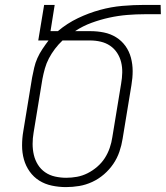

<svg xmlns="http://www.w3.org/2000/svg" viewBox="-20 -755 676 783"><path d="M249 8Q220 8 191.5 2Q163 -4 140 -18.5Q117 -33 101 -55.5Q85 -78 77.5 -105Q70 -132 70 -161.5Q70 -191 75 -220L111 -439Q115 -459 119.5 -479Q124 -499 132.5 -518Q141 -537 153 -555Q165 -573 178 -590H136L160 -735H203L186 -628H216Q254 -660 298 -681Q342 -702 387.5 -714.5Q433 -727 479 -731Q525 -735 570 -735H635L636 -697H570Q535 -697 498.5 -694Q462 -691 425.5 -683Q389 -675 353.5 -662Q318 -649 286 -628H348Q377 -628 404 -622.5Q431 -617 453.5 -603Q476 -589 491.5 -567.5Q507 -546 514 -519.5Q521 -493 521 -465Q521 -437 516 -408L480 -189Q476 -163 467 -136.5Q458 -110 442 -86.5Q426 -63 404 -44Q382 -25 356 -13Q330 -1 303 3.5Q276 8 249 8ZM250 -30Q272 -30 294 -34Q316 -38 337 -48.5Q358 -59 376.5 -75Q395 -91 407.5 -110.5Q420 -130 427.5 -152Q435 -174 438 -195L474 -414Q478 -437 478.5 -459Q479 -481 474 -501.5Q469 -522 457.5 -539.5Q446 -557 429 -568.5Q412 -580 391 -585Q370 -590 347 -590H235Q218 -574 204 -555.5Q190 -537 179.5 -517Q169 -497 163 -475.5Q157 -454 153 -433L117 -214Q113 -191 113 -168Q113 -145 118 -123.5Q123 -102 134.5 -83.5Q146 -65 164 -52.5Q182 -40 204.5 -35Q227 -30 250 -30Z"/></svg>

Font: Iosevka XLt Ex Obl
Style: Regular
Weight: 200
Width: 7
Italic angle: -9°
Monospace: yes
Designer: Belleve Invis
Foundry: Belleve Invis
Version: Version 32.5.0; ttfautohint (v1.8.4)